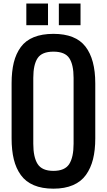

<svg xmlns="http://www.w3.org/2000/svg" viewBox="-20 -1079 616 1107"><path d="M131.8 -1058.6H256.8V-933.6H131.8ZM319.3 -1058.6H444.3V-933.6H319.3ZM288.1 -883.8Q416 -883.8 472.7 -810.5Q529.3 -737.3 529.3 -598.6V-281.2Q529.3 -213.4 516.4 -161.4Q503.4 -109.4 475.6 -70.6Q447.8 -31.7 400.6 -11.5Q353.5 8.8 288.1 8.8Q222.2 8.8 175 -11.2Q127.9 -31.2 100.1 -69.8Q72.3 -108.4 59.6 -160.4Q46.9 -212.4 46.9 -281.2V-598.6Q46.9 -667.5 59.6 -718.8Q72.3 -770 100.1 -807.9Q127.9 -845.7 175 -864.7Q222.2 -883.8 288.1 -883.8ZM171.9 -629.9V-250Q171.9 -172.9 197 -133.3Q222.2 -93.8 288.1 -93.8Q354 -93.8 379.2 -133.3Q404.3 -172.9 404.3 -250V-629.9Q404.3 -706.1 379.4 -743.7Q354.5 -781.2 288.1 -781.2Q221.7 -781.2 196.8 -743.7Q171.9 -706.1 171.9 -629.9Z"/></svg>

Font: Oswald
Style: Stencbab
Weight: 400
Designer: Mathieu Le Lay
Foundry: Mathieu Le Lay
Version: Version 1.000